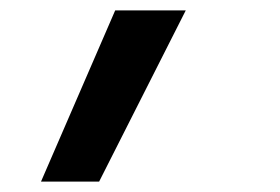

<svg xmlns="http://www.w3.org/2000/svg" viewBox="-20 -178 540 370"><path d="M59 172 202 -158H338L171 172Z"/></svg>

Font: Iosevka Curly Slab
Style: Bold Italic
Weight: 700
Italic angle: -9°
Monospace: yes
Designer: Belleve Invis
Foundry: Belleve Invis
Version: Version 22.1.2; ttfautohint (v1.8.4)